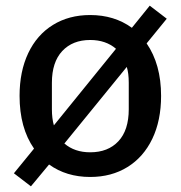

<svg xmlns="http://www.w3.org/2000/svg" viewBox="-20 -611 637 677"><path d="M568 -545 497 -458Q548 -384 548 -273Q548 -186 517 -121.5Q486 -57 429.5 -22Q373 13 298 13Q214 13 153 -31L89 46L29 0L100 -87Q49 -160 49 -273Q49 -359 79.5 -423.5Q110 -488 166.5 -523Q223 -558 298 -558Q383 -558 445 -513L508 -591ZM163 -226Q163 -193 170 -169L389 -439Q353 -470 298 -470Q236 -470 199.5 -431Q163 -392 163 -319ZM434 -319Q434 -353 427 -375L207 -105Q243 -74 298 -74Q361 -74 397.5 -113Q434 -152 434 -226Z"/></svg>

Font: IBM Plex Sans JP Medm
Style: Regular
Weight: 500
Designer: Mike Abbink; Paul van der Laan; Pieter van Rosmalen; Wujin Sim; Yejin Wi; Jinhee Kim; Boomi Park; Yona Kim; Kichan Ma
Foundry: Sandoll Inc.
Version: Version 1.002